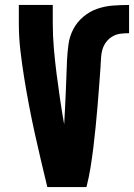

<svg xmlns="http://www.w3.org/2000/svg" viewBox="-20 -755 541 775"><path d="M171 0Q158 -54 145 -109Q132 -164 120 -218.5Q108 -273 97.5 -328Q87 -383 78 -438.5Q69 -494 62.5 -549.5Q56 -605 56 -662V-735H193V-662Q193 -610 197.5 -558.5Q202 -507 208.5 -456Q215 -405 222.5 -354.5Q230 -304 239 -253Q241 -285 242.5 -317.5Q244 -350 245.5 -382.5Q247 -415 248 -447Q249 -479 250.5 -511.5Q252 -544 256.5 -576.5Q261 -609 276 -637.5Q291 -666 316.5 -687.5Q342 -709 372.5 -719.5Q403 -730 435.5 -732.5Q468 -735 501 -735V-621Q484 -621 467 -619Q450 -617 435 -608.5Q420 -600 409.5 -586.5Q399 -573 394 -557Q389 -541 388 -524Q387 -507 386 -490V-487Q383 -446 380 -405.5Q377 -365 373.5 -324Q370 -283 366 -242.5Q362 -202 357 -161Q352 -120 345.5 -79.5Q339 -39 329 0Z"/></svg>

Font: Iosevka Curly Heavy
Style: Regular
Weight: 900
Monospace: yes
Designer: Belleve Invis
Foundry: Belleve Invis
Version: Version 22.1.2; ttfautohint (v1.8.4)